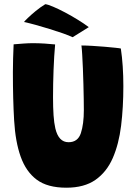

<svg xmlns="http://www.w3.org/2000/svg" viewBox="-20 -881 646 916"><path d="M296.5 14.5Q206.5 14.5 155.2 -23.8Q104 -62 78.5 -134Q53.5 -204 47.5 -305.5Q41.5 -407 41.5 -536.5Q41.5 -567.5 42.5 -602.5Q43.5 -637.5 45 -669.5Q68 -671.5 91.8 -673.2Q115.5 -675 137 -675Q164.5 -675 192.5 -673.2Q220.5 -671.5 243 -669Q238 -614.5 235.5 -547.2Q233 -480 233 -416.5Q233 -367.5 235.5 -331Q238 -294.5 244 -268.5Q259.5 -202.5 307 -202.5Q351.5 -202.5 365.8 -245.8Q380 -289 380 -356Q380 -375.5 379.5 -407.8Q379 -440 378 -478.2Q377 -516.5 375.5 -553.8Q374 -591 372.2 -620.2Q370.5 -649.5 368.5 -664Q391 -664 420.5 -662.2Q450 -660.5 479.2 -658Q508.5 -655.5 529.8 -653.2Q551 -651 556.5 -649.5Q568.5 -569 568.5 -470Q568.5 -369.5 557.8 -281.5Q547 -193.5 518 -127Q489 -60.5 435.5 -23Q382 14.5 296.5 14.5ZM196 -861Q207.5 -860 233 -849.2Q258.5 -838.5 290.2 -821.8Q322 -805 352.2 -786.2Q382.5 -767.5 403.5 -751.5L326.5 -703.5Q309.5 -711.5 280.5 -721.8Q251.5 -732 217.5 -742.5Q183.5 -753 151 -762Q118.5 -771 94.5 -776Q98 -781 113 -795.5Q128 -810 149.8 -828Q171.5 -846 196 -861Z"/></svg>

Font: Grandstander ExtraBold
Style: Regular
Weight: 800
Designer: Tyler Finck
Foundry: Etcetera Type Co
Version: Version 1.200; ttfautohint (v1.8.3)